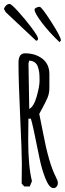

<svg xmlns="http://www.w3.org/2000/svg" viewBox="-63 -937 329 974"><path d="M0 0ZM120.1 -730.5Q-31.2 -872.1 -33.7 -875L-43 -891.6Q-40 -901.9 -32 -909.4Q-23.9 -917 -14.6 -917Q-5.4 -917 30 -877.9Q65.4 -838.9 97.7 -795.7Q129.9 -752.4 129.9 -741.5Q129.9 -730.5 120.1 -730.5ZM112.3 -888.2Q112.3 -893.6 120.6 -897.9Q128.9 -902.3 138.4 -902.3Q147.9 -902.3 196.3 -827.1Q244.6 -752 246.1 -732.9L239.7 -722.7Q186.5 -772.9 149.4 -822Q112.3 -871.1 112.3 -888.2ZM85 -629.4 81.5 -615.2Q81.5 -574.2 83.5 -496.8Q85.4 -419.4 85.4 -384.3Q108.9 -396.5 123.3 -448Q137.7 -499.5 137.7 -526.9Q137.7 -554.2 136.2 -567.1Q134.8 -580.1 129.9 -595.7Q120.1 -627.9 85 -629.4ZM81.1 -335 80.1 -226.6Q80.1 -94.2 99.1 -18.1L87.9 8.8H60.1L46.9 -5.9Q47.9 -50.8 47.9 -106.7Q47.9 -162.6 39.3 -345.7Q30.8 -528.8 30.8 -619.1Q30.8 -666.5 64 -666.5Q116.2 -666.5 151.9 -639.2Q187.5 -611.8 187.5 -561V-490.7Q187.5 -461.9 176.8 -438.2Q166 -414.6 151.9 -388.4Q137.7 -362.3 136.2 -359.4Q141.6 -335 155.3 -263.7Q184.6 -107.9 220.2 -39.6Q230.5 -20 230.5 -9Q230.5 2 224.4 9.5Q218.3 17.1 208 17.1Q187 17.1 167.7 -31Q148.4 -79.1 136.7 -137.7Q101.1 -316.9 93.3 -335Z"/></svg>

Font: Amatic
Style: Bold
Weight: 700
Width: 3
Version: Version 2.000; ttfautohint (v0.92-dirty) -l 8 -r 50 -G 50 -x